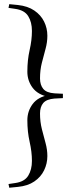

<svg xmlns="http://www.w3.org/2000/svg" viewBox="-20 -754 336 902"><path d="M275.5 -313.5V-293L236 -291Q198.5 -288 183.2 -270Q168 -252 168 -221Q168 -181.5 176.8 -147.2Q185.5 -113 194 -82Q202.5 -51 202.5 -21Q202.5 14.5 187.2 46Q172 77.5 141.2 98.5Q110.5 119.5 64 124L23.5 128L20 110.5L50.5 106Q95 100 112.5 71.5Q130 43 130 2Q130 -40.5 119.2 -87.8Q108.5 -135 108.5 -189.5Q108.5 -231.5 133.2 -265Q158 -298.5 210 -308V-298.5Q158 -308.5 133.2 -341.8Q108.5 -375 108.5 -417Q108.5 -471.5 119.2 -518.8Q130 -566 130 -608.5Q130 -650 112.5 -678.2Q95 -706.5 50.5 -712.5L20 -717L23.5 -734.5L64 -730.5Q110.5 -725.5 141.2 -704.5Q172 -683.5 187.2 -652.5Q202.5 -621.5 202.5 -586Q202.5 -555.5 194 -524.5Q185.5 -493.5 176.8 -459.5Q168 -425.5 168 -385.5Q168 -355 183.2 -336.5Q198.5 -318 236 -315.5Z"/></svg>

Font: Newsreader 60pt
Style: Regular
Weight: 400
Designer: Hugues Gentile
Foundry: Production Type
Version: Version 1.003